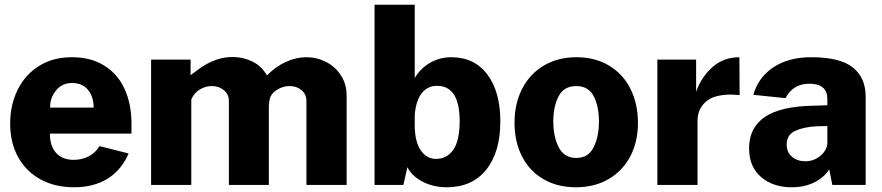

<svg xmlns="http://www.w3.org/2000/svg" viewBox="-20 -782 3729 812"><path d="M291 -106Q326 -106 354.5 -120.5Q383 -135 401 -164L524 -133Q493 -62 434.5 -26Q376 10 293 10Q213 10 152 -23Q91 -56 57 -117Q23 -178 23 -259Q23 -338 54.5 -402Q86 -466 145 -503Q204 -540 284 -540Q365 -540 422 -504Q479 -468 507.5 -404.5Q536 -341 536 -260V-217H191Q191 -163 218 -134.5Q245 -106 291 -106ZM376 -327Q376 -372 352.5 -401.5Q329 -431 284 -431Q243 -431 217 -399.5Q191 -368 192 -327Z M619 -530H786V-464Q792 -468 822.5 -491Q853 -514 889.5 -527.5Q926 -541 963 -541Q1008 -541 1047 -522Q1086 -503 1109 -463Q1145 -500 1188.5 -520Q1232 -540 1276 -540Q1320 -540 1359 -520Q1398 -500 1422 -463Q1446 -426 1446 -377V0H1276V-355Q1276 -383 1255.5 -400.5Q1235 -418 1205 -418Q1176 -418 1151 -402Q1126 -386 1121 -364Q1117 -345 1117 -332V0H948V-355Q948 -383 927 -400.5Q906 -418 876 -418Q848 -418 824 -403Q800 -388 789 -361V0H619Z M1703 -75 1686 0H1564V-762H1734V-452Q1758 -493 1799 -516.5Q1840 -540 1888 -540Q1987 -540 2041.5 -466.5Q2096 -393 2096 -269Q2096 -139 2036.5 -64.5Q1977 10 1869 10Q1813 10 1767.5 -13.5Q1722 -37 1703 -75ZM1924 -270Q1924 -419 1828 -419Q1789 -419 1764.5 -389Q1740 -359 1734 -298V-253Q1734 -184 1759 -147Q1784 -110 1824 -110Q1870 -110 1897 -148.5Q1924 -187 1924 -270Z M2156 -262Q2156 -344 2188.5 -407Q2221 -470 2280.5 -505Q2340 -540 2417 -540Q2497 -540 2556 -504.5Q2615 -469 2646.5 -406Q2678 -343 2678 -262Q2678 -183 2646 -121.5Q2614 -60 2554.5 -25Q2495 10 2416 10Q2337 10 2278 -24.5Q2219 -59 2187.5 -121Q2156 -183 2156 -262ZM2417 -114Q2468 -114 2490.5 -159Q2513 -204 2513 -268Q2513 -332 2491 -375Q2469 -418 2417 -418Q2365 -418 2342.5 -375Q2320 -332 2320 -268Q2320 -204 2343 -159Q2366 -114 2417 -114Z M2760 -530H2924V-394Q2947 -458 2994 -499Q3041 -540 3107 -540L3108 -380Q3082 -382 3073 -382Q2997 -382 2963.5 -350.5Q2930 -319 2930 -272V0H2760Z M3148 -155Q3148 -242 3215 -287.5Q3282 -333 3423 -335L3479 -337V-363Q3479 -428 3403 -428Q3334 -428 3302 -367L3166 -381Q3187 -455 3251 -497.5Q3315 -540 3411 -540Q3533 -540 3587 -496.5Q3641 -453 3641 -374V0H3500L3487 -66Q3465 -31 3423.5 -10.5Q3382 10 3328 10Q3249 10 3198.5 -33.5Q3148 -77 3148 -155ZM3479 -178V-249L3434 -248Q3379 -245 3343 -228.5Q3307 -212 3307 -171Q3307 -138 3329.5 -119Q3352 -100 3386 -100Q3422 -100 3450 -123.5Q3478 -147 3479 -178Z"/></svg>

Font: Morrison
Style: Bold
Weight: 700
Designer: Pablo Impallari, Rodrigo Fuenzalida (Modified by Dan O. Williams)
Version: Version 0.03;June 6, 2019;FontCreator 11.5.0.2425 64-bit; tt